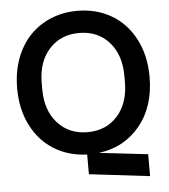

<svg xmlns="http://www.w3.org/2000/svg" viewBox="-57 -741 821 933"><g transform="rotate(-5 354.0 -274.5)"><path d="M341.8 106V9.8Q251.5 6.8 181.2 -36.6Q110.8 -80.1 70.8 -158.9Q30.8 -237.8 30.8 -339.8Q30.8 -418.5 54.9 -484.1Q79.1 -549.8 122.1 -595Q165 -640.1 224.6 -665Q284.2 -689.9 354 -689.9Q447.3 -689.9 520.3 -647.2Q593.3 -604.5 635 -524.4Q676.8 -444.3 676.8 -339.8Q676.8 -195.3 600.1 -101.8Q523.4 -8.3 398.9 6.8L637.2 34.2V141.1ZM151.9 -325.2Q151.9 -222.2 207.5 -160.2Q263.2 -98.1 354 -98.1Q444.3 -98.1 499.8 -160.2Q555.2 -222.2 555.2 -325.2V-355Q555.2 -458 499.8 -520Q444.3 -582 354 -582Q263.2 -582 207.5 -520Q151.9 -458 151.9 -355Z"/></g></svg>

Font: TASA Orbiter Display SemiBold
Style: Regular
Weight: 600
Designer: Weizhong Zhang
Version: Version 1.000;Glyphs 3.1.2 (3151)